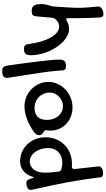

<svg xmlns="http://www.w3.org/2000/svg" viewBox="371 -1022 973 1770"><g transform="rotate(-90 858.0 -136.5)"><path d="M-6.8 -340.8Q-6.8 -359.9 10.3 -369.9Q27.3 -379.9 59.1 -379.9Q66.4 -379.9 72.3 -377.9Q78.1 -376 82.8 -370.4Q87.4 -364.7 91.3 -355Q95.2 -345.2 99.1 -330.1Q103 -313 106.9 -313Q110.4 -313 115.2 -327.1Q124 -355 138.4 -375.7Q152.8 -396.5 170.9 -410.4Q189 -424.3 210.2 -431.2Q231.4 -438 254.9 -438Q302.2 -438 343.3 -420.2Q384.3 -402.3 414.1 -370.8Q443.8 -339.4 460.9 -296.6Q478 -253.9 478 -204.1Q478 -151.4 459.7 -106.4Q441.4 -61.5 408.7 -29.1Q376 3.4 330.8 21.7Q285.6 40 231.9 40L207 39.1Q185.1 39.1 185.1 64L210 288.1Q209.5 296.4 204.3 303.5Q199.2 310.5 190.7 315.9Q182.1 321.3 170.7 324.2Q159.2 327.1 147 327.1Q111.8 327.1 108.9 304.2Q98.6 215.3 86.2 135.3Q73.7 55.2 60.8 -13.9Q47.9 -83 35.6 -139.6Q23.4 -196.3 13.9 -238.3Q4.4 -280.3 -1.2 -306.6Q-6.8 -333 -6.8 -340.8ZM151.9 -211.9Q151.9 -180.2 154.3 -149.2Q156.7 -118.2 162.1 -82Q165 -60.1 186 -57.1Q198.7 -54.2 214.6 -51.5Q230.5 -48.8 241.2 -48.8Q272.5 -48.8 297.9 -58.1Q323.2 -67.4 341.3 -84.7Q359.4 -102.1 369.1 -126Q378.9 -149.9 378.9 -179.2Q378.9 -214.8 369.1 -245.8Q359.4 -276.9 342.5 -299.8Q325.7 -322.8 303 -335.9Q280.3 -349.1 253.9 -349.1Q231 -349.1 212.2 -339.1Q193.4 -329.1 179.9 -311.3Q166.5 -293.5 159.2 -268.1Q151.9 -242.7 151.9 -211.9Z M539.1 -162.1Q539.1 -170.4 541 -180.7Q543 -190.9 543 -203.1Q543 -211.4 535.9 -215.8Q528.8 -220.2 520 -225.6Q511.2 -231 504.2 -239.3Q497.1 -247.6 497.1 -263.2Q497.1 -274.4 503.2 -285.6Q509.3 -296.9 521 -306.2Q549.8 -327.6 580.8 -344.7Q611.8 -361.8 642.8 -373.5Q673.8 -385.3 704.1 -391.6Q734.4 -397.9 762.2 -397.9Q809.1 -397.9 850.3 -380.6Q891.6 -363.3 922.1 -333.3Q952.6 -303.2 970.5 -262.9Q988.3 -222.7 988.3 -176.8Q988.3 -131.8 969.5 -91.6Q950.7 -51.3 918.9 -21Q887.2 9.3 844.5 27.1Q801.8 44.9 754.4 44.9Q708 44.9 668.5 29.3Q628.9 13.7 600.1 -13.9Q571.3 -41.5 555.2 -79.3Q539.1 -117.2 539.1 -162.1ZM765.1 -43Q785.6 -43 807.6 -51.3Q829.6 -59.6 847.9 -75.4Q866.2 -91.3 878.2 -114.3Q890.1 -137.2 890.1 -166Q890.1 -195.3 879.4 -220.7Q868.7 -246.1 849.9 -264.9Q831.1 -283.7 805.4 -294.4Q779.8 -305.2 750 -305.2Q695.8 -305.2 667 -277.1Q638.2 -249 638.2 -190.9Q638.2 -159.2 647.7 -132.1Q657.2 -105 674.3 -85.2Q691.4 -65.4 714.6 -54.2Q737.8 -43 765.1 -43Z M1025.4 -556.2Q1025.4 -581.5 1040 -592.3Q1054.7 -603 1088.4 -603Q1100.1 -603 1108.9 -600.6Q1117.7 -598.1 1123.5 -592.5Q1129.4 -586.9 1133.1 -577.4Q1136.7 -567.9 1139.2 -553.2Q1145.5 -509.8 1152.1 -462.2Q1158.7 -414.6 1164.8 -367.4Q1170.9 -320.3 1176.3 -275.6Q1181.6 -231 1185.8 -192.6Q1189.9 -154.3 1192.1 -124.8Q1194.3 -95.2 1194.3 -78.1Q1194.3 -60.5 1191.2 -48.3Q1188 -36.1 1180.4 -28.8Q1172.9 -21.5 1160.9 -18.3Q1148.9 -15.1 1131.3 -15.1Q1114.3 -15.1 1104.2 -23.9Q1094.2 -32.7 1094.2 -50.8Q1094.2 -69.3 1091.3 -100.3Q1088.4 -131.3 1083.5 -169.4Q1078.6 -207.5 1072.5 -250.5Q1066.4 -293.5 1059.8 -335.4Q1053.2 -377.4 1047.1 -416.3Q1041 -455.1 1036.1 -485.1Q1031.2 -515.1 1028.3 -534.4Q1025.4 -553.7 1025.4 -556.2Z M1475.6 13.2Q1446.3 13.2 1417 -1.2Q1387.7 -15.6 1360.8 -40.5Q1334 -65.4 1311 -99.4Q1288.1 -133.3 1271 -172.6Q1253.9 -211.9 1244.1 -254.9Q1234.4 -297.9 1234.4 -340.8Q1234.4 -374 1248 -388.4Q1261.7 -402.8 1292.5 -402.8Q1331.1 -402.8 1335.4 -371.1Q1344.2 -303.7 1359.9 -249.5Q1375.5 -195.3 1396.7 -157.2Q1418 -119.1 1444.1 -98.6Q1470.2 -78.1 1499.5 -78.1Q1520.5 -78.1 1539.1 -88.6Q1557.6 -99.1 1571.3 -118.2Q1576.2 -125.5 1577.9 -132.3Q1579.6 -139.2 1580.6 -147.9Q1583 -182.6 1586.2 -216.1Q1589.4 -249.5 1592.3 -283.2Q1593.3 -297.9 1596.2 -307.1Q1599.1 -316.4 1605 -321.8Q1610.8 -327.1 1620.4 -329.1Q1629.9 -331.1 1644.5 -331.1Q1661.1 -331.1 1672.9 -326.4Q1684.6 -321.8 1691.9 -311.3Q1699.2 -300.8 1702.4 -283.9Q1705.6 -267.1 1705.6 -242.2Q1705.6 -220.7 1702.4 -204.8Q1699.2 -189 1695.1 -175Q1690.9 -161.1 1687.3 -147.7Q1683.6 -134.3 1682.6 -118.2Q1680.2 -77.6 1678.2 -48.1Q1676.3 -18.6 1675 2.4Q1673.8 23.4 1673.1 38.6Q1672.4 53.7 1671.9 65.7Q1671.4 77.6 1671.4 88.4Q1671.4 99.1 1671.4 111.8Q1671.4 134.8 1673.3 161.9Q1675.3 189 1677.5 213.9Q1679.7 238.8 1681.6 257.8Q1683.6 276.9 1683.6 284.2Q1683.6 293.5 1677.7 301.8Q1671.9 310.1 1662.1 316.4Q1652.3 322.8 1639.2 326.4Q1626 330.1 1611.3 330.1Q1598.6 330.1 1591.1 321.5Q1583.5 313 1582.5 298.8Q1581.1 280.3 1580.1 253.7Q1579.1 227.1 1578.1 197Q1577.1 167 1576.9 136Q1576.7 105 1576.2 78.4Q1575.7 51.8 1575.7 31.7Q1575.7 11.7 1575.7 2.9Q1575.7 -5.9 1573.7 -9.5Q1571.8 -13.2 1566.4 -13.2Q1563.5 -13.2 1558.6 -11.5Q1553.7 -9.8 1547.4 -5.9Q1530.3 4.4 1512.7 8.8Q1495.1 13.2 1475.6 13.2Z"/></g></svg>

Font: Gochi Hand
Style: Regular
Weight: 400
Designer: Juan Pablo del Peral
Foundry: Juan Pablo del Peral
Version: Version 1.001